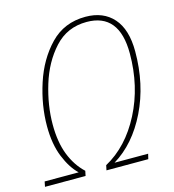

<svg xmlns="http://www.w3.org/2000/svg" viewBox="-130 -815 819 905"><g transform="rotate(-15 279.5 -362.5)"><path d="M176 0 181 -24Q137 -65 113 -126.5Q89 -188 89 -274Q89 -367 119 -465.5Q149 -564 211 -632Q273 -700 368 -700Q527 -700 527 -504Q527 -344 460 -214Q393 -84 283 -24L278 0H482L488 -25H324Q428 -88 491 -217Q554 -346 554 -507Q554 -614 505 -669.5Q456 -725 369 -725Q265 -725 197 -654.5Q129 -584 95 -479.5Q61 -375 61 -273Q61 -186 86.5 -123Q112 -60 149 -25H-17L-22 0Z"/></g></svg>

Font: Noto Sans Display SemiCondensed Thin
Style: Italic
Weight: 250
Width: 4
Designer: Monotype Design team
Foundry: Monotype Imaging Inc.
Version: 1.000